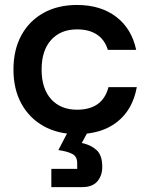

<svg xmlns="http://www.w3.org/2000/svg" viewBox="-20 -530 582 773"><path d="M290 10Q213.3 10 155.8 -22.1Q98.3 -54.2 66.2 -112.5Q34.2 -170.8 34.2 -250Q34.2 -329.2 65.8 -387.5Q97.5 -445.8 155 -477.9Q212.5 -510 290 -510Q385 -510 447.5 -462.5Q510 -415 528.3 -329.2H414.2Q401.7 -370 370.4 -390.8Q339.2 -411.7 290 -411.7Q224.2 -411.7 185.8 -369.2Q147.5 -326.7 147.5 -250Q147.5 -173.3 185.8 -130.8Q224.2 -88.3 290 -88.3Q393.3 -88.3 416.7 -179.2H530.8Q514.2 -88.3 451.7 -39.2Q389.2 10 290 10ZM186.7 223.3V150H290.8V126.7Q290.8 100 270.8 89.6Q250.8 79.2 215 74.2L266.7 -25H347.5L309.2 45.8Q344.2 52.5 367.9 73.3Q391.7 94.2 391.7 141.7Q391.7 177.5 371.7 200.4Q351.7 223.3 311.7 223.3Z"/></svg>

Font: Funnel Display Light Medium
Style: Regular
Weight: 500
Version: Version 1.000